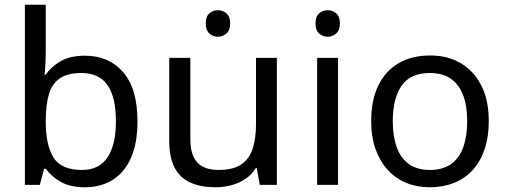

<svg xmlns="http://www.w3.org/2000/svg" viewBox="-20 -780 2136 810"><path d="M173 -575Q173 -541 171.5 -511.5Q170 -482 168 -465H173Q196 -499 236 -522Q276 -545 339 -545Q439 -545 499.5 -475.5Q560 -406 560 -268Q560 -176 532.5 -114Q505 -52 455 -21Q405 10 339 10Q276 10 236 -13Q196 -36 173 -68H166L148 0H85V-760H173ZM324 -472Q267 -472 234 -450.5Q201 -429 187 -384.5Q173 -340 173 -271V-267Q173 -168 205.5 -115.5Q238 -63 326 -63Q398 -63 433.5 -116Q469 -169 469 -269Q469 -370 433.5 -421Q398 -472 324 -472Z M900 -737Q920 -737 935.5 -723.5Q951 -710 951 -681Q951 -653 935.5 -639Q920 -625 900 -625Q878 -625 863 -639Q848 -653 848 -681Q848 -710 863 -723.5Q878 -737 900 -737ZM1148 -536V0H1076L1063 -71H1059Q1042 -43 1015 -25Q988 -7 956 1.5Q924 10 889 10Q825 10 781.5 -10.5Q738 -31 716 -74Q694 -117 694 -185V-536H783V-191Q783 -127 812 -95Q841 -63 902 -63Q962 -63 996.5 -85.5Q1031 -108 1045.5 -151.5Q1060 -195 1060 -257V-536Z M1406 -536V0H1318V-536ZM1363 -737Q1383 -737 1398.5 -723.5Q1414 -710 1414 -681Q1414 -653 1398.5 -639Q1383 -625 1363 -625Q1341 -625 1326 -639Q1311 -653 1311 -681Q1311 -710 1326 -723.5Q1341 -737 1363 -737Z M2042 -269Q2042 -202 2024.5 -150.5Q2007 -99 1974.5 -63Q1942 -27 1895.5 -8.5Q1849 10 1792 10Q1739 10 1694 -8.5Q1649 -27 1616 -63Q1583 -99 1564.5 -150.5Q1546 -202 1546 -269Q1546 -358 1576 -419.5Q1606 -481 1662 -513.5Q1718 -546 1795 -546Q1868 -546 1923.5 -513.5Q1979 -481 2010.5 -419.5Q2042 -358 2042 -269ZM1637 -269Q1637 -206 1653.5 -159.5Q1670 -113 1705 -88Q1740 -63 1794 -63Q1848 -63 1883 -88Q1918 -113 1934.5 -159.5Q1951 -206 1951 -269Q1951 -333 1934 -378Q1917 -423 1882.5 -447.5Q1848 -472 1793 -472Q1711 -472 1674 -418Q1637 -364 1637 -269Z"/></svg>

Font: usinhala05
Style: Book
Weight: 400
Designer: Jelle Bosma - Monotype Design Team
Foundry: Monotype Imaging Inc.
Version: Version 2.003